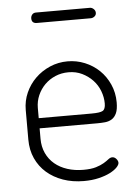

<svg xmlns="http://www.w3.org/2000/svg" viewBox="-51 -724 553 770"><g transform="rotate(-5 225.5 -339.0)"><path d="M232 -478Q268 -478 301 -464.5Q334 -451 359 -427Q384 -403 399 -369.5Q414 -336 414 -297Q414 -269 407 -253.5Q400 -238 388 -230.5Q376 -223 360.5 -221.5Q345 -220 329 -220H97V-178Q97 -146 109 -120Q121 -94 142.5 -76Q164 -58 193.5 -48.5Q223 -39 258 -39Q289 -39 308.5 -45Q328 -51 340.5 -58.5Q353 -66 361 -72.5Q369 -79 377 -79Q386 -79 393 -71Q400 -63 400 -55Q400 -47 390 -36.5Q380 -26 361.5 -16.5Q343 -7 316 -0.5Q289 6 256 6Q210 6 172 -7.5Q134 -21 106.5 -45Q79 -69 63.5 -103Q48 -137 48 -179V-298Q48 -335 62.5 -367.5Q77 -400 102 -424.5Q127 -449 160.5 -463.5Q194 -478 232 -478ZM310 -261Q344 -261 355 -267.5Q366 -274 366 -297Q366 -322 356.5 -347Q347 -372 329 -391Q311 -410 286.5 -422Q262 -434 232 -434Q203 -434 178.5 -423.5Q154 -413 136 -395Q118 -377 107.5 -353Q97 -329 97 -302V-261ZM102 -662Q102 -671 107.5 -677.5Q113 -684 123 -684H340Q348 -684 355 -677.5Q362 -671 362 -662Q362 -653 355 -647.5Q348 -642 340 -642H123Q102 -642 102 -662Z"/></g></svg>

Font: AkaAcidDosis
Style: Light
Weight: 300
Designer: Edgar Tolentino, Pablo Impallari, Igino Marini, Aka-Acid
Foundry: Edgar Tolentino, Pablo Impallari, Igino Marini, Aka-Acid
Version: Version 1.007